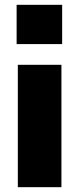

<svg xmlns="http://www.w3.org/2000/svg" viewBox="-20 -777 329 797"><path d="M54 -508H235V0H54ZM238 -757V-594H49V-757Z"/></svg>

Font: Muli Black
Style: Regular
Weight: 900
Designer: Vernon Adams
Foundry: Vernon Adams
Version: Version 2.001